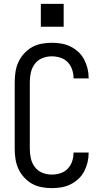

<svg xmlns="http://www.w3.org/2000/svg" viewBox="-20 -964 540 992"><path d="M247 8Q221 8 194.5 3Q168 -2 145 -15Q122 -28 104 -48Q86 -68 75 -92Q64 -116 60 -142.5Q56 -169 56 -195V-540Q56 -566 60 -592.5Q64 -619 75 -643Q86 -667 104 -687Q122 -707 145 -720Q168 -733 194.5 -738Q221 -743 247 -743Q272 -743 296.5 -739Q321 -735 343.5 -724Q366 -713 384.5 -696Q403 -679 414.5 -657Q426 -635 432 -611Q438 -587 438 -562Q438 -561 438 -560.5Q438 -560 438 -559H360Q360 -559 360 -559.5Q360 -560 360 -561Q360 -583 352.5 -605Q345 -627 329.5 -643Q314 -659 292 -666Q270 -673 247 -673Q222 -673 198.5 -663.5Q175 -654 160 -634Q145 -614 139.5 -589.5Q134 -565 134 -540V-195Q134 -170 139.5 -145.5Q145 -121 160 -101Q175 -81 198.5 -71.5Q222 -62 247 -62Q270 -62 292 -69Q314 -76 329.5 -92Q345 -108 352.5 -130Q360 -152 360 -174Q360 -175 360 -175.5Q360 -176 360 -176H438Q438 -175 438 -174.5Q438 -174 438 -173Q438 -148 432 -124Q426 -100 414.5 -78Q403 -56 384.5 -39Q366 -22 343.5 -11Q321 0 296.5 4Q272 8 247 8ZM191 -826V-944H309V-826Z"/></svg>

Font: Iosevka SS04
Style: Regular
Weight: 400
Monospace: yes
Designer: Belleve Invis
Foundry: Belleve Invis
Version: Version 19.0.0; ttfautohint (v1.8.4)